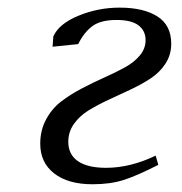

<svg xmlns="http://www.w3.org/2000/svg" viewBox="-20 -474 476 501"><path d="M85 -99.1Q85 -133.8 100.1 -162.1Q115.2 -190.4 139.4 -209Q163.6 -227.5 192.9 -242.9Q222.2 -258.3 251.7 -271.5Q281.2 -284.7 305.4 -297.9Q329.6 -311 344.7 -329.1Q359.9 -347.2 359.9 -369.1Q359.9 -393.6 341.6 -407.7Q323.2 -421.9 284.2 -421.9Q241.7 -421.9 220 -405Q198.2 -388.2 184.1 -358.9L117.2 -352.1L119.1 -378.9Q133.8 -412.1 185.1 -433.1Q236.3 -454.1 292 -454.1Q354.5 -454.1 390.6 -431.2Q426.8 -408.2 426.8 -359.9Q426.8 -331.1 411.9 -308.1Q397 -285.2 373.3 -269.5Q349.6 -253.9 321 -240.5Q292.5 -227.1 263.9 -213.9Q235.4 -200.7 211.7 -186.3Q188 -171.9 173.1 -150.9Q158.2 -129.9 158.2 -104Q158.2 -70.8 183.3 -53.5Q208.5 -36.1 256.8 -36.1Q319.8 -36.1 386.2 -67.9L393.1 -43.9Q336.9 -15.1 302.2 -4.2Q267.6 6.8 221.2 6.8Q157.7 6.8 121.3 -21.5Q85 -49.8 85 -99.1Z"/></svg>

Font: Dehuti
Style: Italic
Weight: 400
Version: Version 1.2